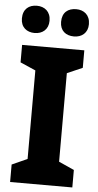

<svg xmlns="http://www.w3.org/2000/svg" viewBox="-61 -960 508 996"><g transform="rotate(5 193.0 -461.5)"><path d="M18 -851C18 -805 49 -781 90 -781C130 -781 162 -805 162 -851C162 -899 130 -923 90 -923C49 -923 18 -900 18 -851ZM222 -851C222 -805 252 -781 295 -781C335 -781 367 -805 367 -851C367 -899 335 -923 295 -923C252 -923 222 -900 222 -851ZM355 0V-91L275 -127V-588L355 -623V-714H31V-623L111 -588V-127L31 -91V0Z"/></g></svg>

Font: Noto Sans Myanmar SemiCondensed ExtraBold
Style: Regular
Weight: 800
Width: 4
Designer: Monotype Design Team
Foundry: Monotype Imaging Inc.
Version: Version 2.107